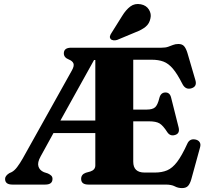

<svg xmlns="http://www.w3.org/2000/svg" viewBox="-20 -944 1060 982"><path d="M467.5 -98V-263.5H253.5L187.5 -143.5Q170.5 -113 176.5 -93Q182.5 -73 204.5 -63.5L224.5 -57Q235.5 -52 242 -45.8Q248.5 -39.5 248.5 -29Q248.5 0 211.5 0H43Q6 0 6 -29Q6 -44.5 27 -58L40 -64Q54 -71.5 67.5 -89.2Q81 -107 96 -133L347.5 -583.5Q360.5 -606.5 355.8 -619.2Q351 -632 332.5 -639.5Q306.5 -649.5 306.5 -671Q306.5 -700 344 -700H806Q826.5 -700 840 -704.8Q853.5 -709.5 865.2 -714.2Q877 -719 892.5 -719Q911.5 -719 921.2 -708.2Q931 -697.5 938.5 -673.5L979.5 -533.5Q988.5 -502.5 961 -493Q930 -482.5 913.5 -513.5Q887 -566 864.2 -592.8Q841.5 -619.5 816 -629Q790.5 -638.5 756.5 -638.5H661.5V-383.5H729.5Q760.5 -383.5 773.5 -395.5Q786.5 -407.5 795 -442.5Q802 -470.5 825.5 -471Q848.5 -471.5 855 -445.5L893.5 -292.5Q901 -262 876.5 -254Q851 -245.5 836 -267.5Q814 -302 796 -312.8Q778 -323.5 742 -323.5H661.5V-117Q661.5 -61.5 719.5 -61.5H772Q808 -61.5 834.8 -72.8Q861.5 -84 885.8 -115.8Q910 -147.5 938 -209Q950 -236 979 -230.5Q994.5 -227.5 1001.2 -216.8Q1008 -206 1003 -189.5L958.5 -27.5Q952 -4.5 941.8 6.8Q931.5 18 911 18Q890.5 18 873.8 9Q857 0 826.5 0H432Q395 0 395 -29Q395 -52 419 -60.5L442.5 -67Q467.5 -75.5 467.5 -98ZM461 -637 289 -327.5H467.5V-637ZM604.5 -862Q624 -894 646.8 -911Q669.5 -928 700.5 -922Q728.5 -916.5 741.8 -894.8Q755 -873 749.5 -850.5Q744.5 -823.5 725.2 -807.5Q706 -791.5 673 -779L579.5 -740Q571 -737 561.2 -737.8Q551.5 -738.5 546 -744.5Q540.5 -751.5 542.5 -759.2Q544.5 -767 550 -775Z"/></svg>

Font: Fraunces 9pt
Style: Bold
Weight: 700
Version: Version 1.000;[b76b70a41]